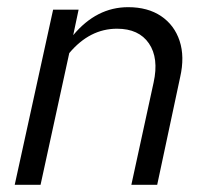

<svg xmlns="http://www.w3.org/2000/svg" viewBox="-20 -515 582 535"><path d="M21 0 128 -488H199L184 -417Q249 -495 337 -495Q392 -495 429 -470Q466 -445 480.5 -401Q495 -357 482 -300L418 0H346L408 -285Q423 -353 395 -394Q367 -435 306 -435Q230 -435 173 -367L93 0Z"/></svg>

Font: Red Hat Text VF
Style: Italic
Weight: 400
Italic angle: -12°
Designer: Pentagram, MCKL
Foundry: Pentagram, MCKL
Version: Version 1.023